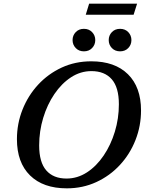

<svg xmlns="http://www.w3.org/2000/svg" viewBox="-20 -1017 790 1049"><path d="M750.5 -413.5Q750.5 -328.5 720.2 -251.8Q690 -175 635.2 -115.8Q580.5 -56.5 506.2 -22.2Q432 12 345 12Q216 12 144.2 -58.5Q72.5 -129 72.5 -256.5Q72.5 -341.5 103 -418.2Q133.5 -495 188.2 -554.2Q243 -613.5 317 -647.8Q391 -682 478.5 -682Q607.5 -682 679 -611.5Q750.5 -541 750.5 -413.5ZM194 -222.5Q194 -130.5 232.8 -86Q271.5 -41.5 343.5 -41.5Q403 -41.5 455 -75.2Q507 -109 546.2 -167Q585.5 -225 607.5 -297.5Q629.5 -370 629.5 -447.5Q629.5 -539.5 590.5 -584Q551.5 -628.5 479.5 -628.5Q420 -628.5 368.2 -594.8Q316.5 -561 277.2 -503.2Q238 -445.5 216 -372.8Q194 -300 194 -222.5ZM438.5 -736.5Q411 -736.5 393.8 -754.5Q376.5 -772.5 376.5 -798Q376.5 -823.5 393.8 -841.5Q411 -859.5 438.5 -859.5Q466 -859.5 483.2 -841.5Q500.5 -823.5 500.5 -798Q500.5 -772.5 483.2 -754.5Q466 -736.5 438.5 -736.5ZM636 -736.5Q608.5 -736.5 591.2 -754.5Q574 -772.5 574 -798Q574 -823.5 591.2 -841.5Q608.5 -859.5 636 -859.5Q663.5 -859.5 680.8 -841.5Q698 -823.5 698 -798Q698 -772.5 680.8 -754.5Q663.5 -736.5 636 -736.5ZM448.5 -936.5 467 -997H729L710 -936.5Z"/></svg>

Font: Newsreader 16pt SemiBold
Style: Italic
Weight: 600
Italic angle: -17°
Designer: Hugues Gentile
Foundry: Production Type
Version: Version 1.003; ttfautohint (v1.8.3)